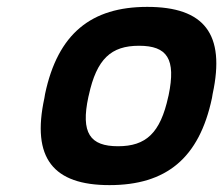

<svg xmlns="http://www.w3.org/2000/svg" viewBox="-20 -529 649 558"><path d="M111 -256 109 -244C71 -69 135 9 298 9C463 9 559 -69 596 -244L598 -256C636 -431 573 -509 408 -509C245 -509 148 -431 111 -256ZM237 -248 238 -252C261 -358 303 -396 384 -396C466 -396 492 -358 470 -252L469 -248C446 -142 404 -104 323 -104C242 -104 214 -142 237 -248Z"/></svg>

Font: LT Wave Mono Bold
Style: Italic
Weight: 700
Designer: Daniel Lyons
Version: Version 2.5 (Glyphs App)